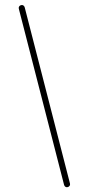

<svg xmlns="http://www.w3.org/2000/svg" viewBox="-20 -768 368 785"><path d="M57 -732 242 -12C244 -5 250 -1 257 -3C264 -5 268 -11 266 -18L81 -738C79 -745 73 -749 66 -747C59 -745 55 -739 57 -732Z"/></svg>

Font: LS
Style: LightAlt
Weight: 250
Designer: BSozoo
Foundry: BSozoo
Version: Version 001.000